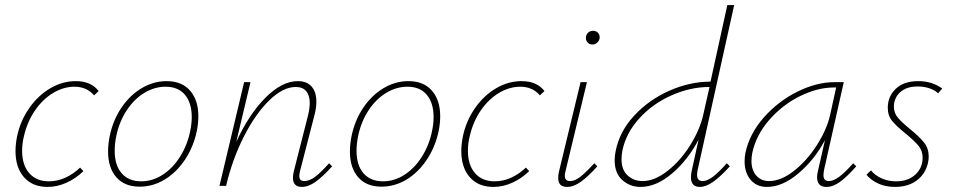

<svg xmlns="http://www.w3.org/2000/svg" viewBox="-20 -731 3750 755"><path d="M273 -390Q230 -390 189 -365.5Q148 -341 117.5 -296.5Q87 -252 74 -195Q67 -167 67 -138Q67 -82 95 -50Q123 -18 172 -18Q206 -18 237.5 -32.5Q269 -47 295 -72L308 -58Q278 -29 241.5 -12.5Q205 4 167 4Q108 4 74.5 -34Q41 -72 41 -137Q41 -164 47 -194Q60 -256 95 -306Q130 -356 178 -384Q226 -412 278 -412Q338 -412 368 -373L350 -356Q321 -390 273 -390Z M405 -135Q405 -163 411 -194Q424 -258 457.5 -307.5Q491 -357 537.5 -384.5Q584 -412 635 -412Q695 -412 727.5 -374.5Q760 -337 760 -274Q760 -246 754 -216Q741 -154 708 -104Q675 -54 628.5 -25.5Q582 3 529 3Q470 3 437.5 -34Q405 -71 405 -135ZM728 -216Q734 -245 734 -271Q734 -326 707.5 -358Q681 -390 631 -390Q588 -390 548 -366Q508 -342 478.5 -297.5Q449 -253 437 -195Q431 -165 431 -138Q431 -81 458.5 -49.5Q486 -18 535 -18Q580 -18 620 -44Q660 -70 688.5 -115.5Q717 -161 728 -216Z M1286 -77Q1250 -37 1221.5 -16.5Q1193 4 1167 4Q1132 4 1132 -32Q1132 -43 1135 -56L1192 -280Q1198 -306 1198 -326Q1198 -356 1184 -372.5Q1170 -389 1143 -389Q1093 -389 1039 -336.5Q985 -284 939.5 -195Q894 -106 869 0H843L940 -408H965L909 -173Q959 -282 1024 -347Q1089 -412 1151 -412Q1186 -412 1205 -391Q1224 -370 1224 -331Q1224 -307 1217 -280L1160 -59Q1157 -47 1157 -39Q1157 -19 1176 -19Q1197 -19 1219.5 -36Q1242 -53 1274 -89Z M1356 -135Q1356 -163 1362 -194Q1375 -258 1408.5 -307.5Q1442 -357 1488.5 -384.5Q1535 -412 1586 -412Q1646 -412 1678.5 -374.5Q1711 -337 1711 -274Q1711 -246 1705 -216Q1692 -154 1659 -104Q1626 -54 1579.5 -25.5Q1533 3 1480 3Q1421 3 1388.5 -34Q1356 -71 1356 -135ZM1679 -216Q1685 -245 1685 -271Q1685 -326 1658.5 -358Q1632 -390 1582 -390Q1539 -390 1499 -366Q1459 -342 1429.5 -297.5Q1400 -253 1388 -195Q1382 -165 1382 -138Q1382 -81 1409.5 -49.5Q1437 -18 1486 -18Q1531 -18 1571 -44Q1611 -70 1639.5 -115.5Q1668 -161 1679 -216Z M2026 -390Q1983 -390 1942 -365.5Q1901 -341 1870.5 -296.5Q1840 -252 1827 -195Q1820 -167 1820 -138Q1820 -82 1848 -50Q1876 -18 1925 -18Q1959 -18 1990.5 -32.5Q2022 -47 2048 -72L2061 -58Q2031 -29 1994.5 -12.5Q1958 4 1920 4Q1861 4 1827.5 -34Q1794 -72 1794 -137Q1794 -164 1800 -194Q1813 -256 1848 -306Q1883 -356 1931 -384Q1979 -412 2031 -412Q2091 -412 2121 -373L2103 -356Q2074 -390 2026 -390Z M2284 -582Q2284 -594 2292 -602Q2300 -610 2312 -610Q2324 -610 2331.5 -602Q2339 -594 2338 -581Q2336 -570 2328 -563Q2320 -556 2310 -556Q2298 -556 2291 -563.5Q2284 -571 2284 -582ZM2175 -31Q2175 -43 2178 -56L2263 -408H2288L2204 -59Q2201 -49 2201 -40Q2201 -19 2222 -19Q2241 -19 2263 -36.5Q2285 -54 2317 -89L2329 -77Q2293 -37 2264.5 -16.5Q2236 4 2210 4Q2175 4 2175 -31Z M2838 -89 2850 -77Q2814 -37 2785 -16.5Q2756 4 2732 4Q2697 4 2697 -34Q2697 -46 2700 -59L2727 -182Q2686 -103 2623.5 -49.5Q2561 4 2499 4Q2457 4 2427 -23Q2397 -50 2397 -101Q2397 -120 2401 -137Q2416 -214 2474 -276.5Q2532 -339 2612.5 -374.5Q2693 -410 2774 -410L2840 -711H2867L2723 -61Q2721 -49 2721 -44Q2721 -19 2743 -19Q2761 -19 2784 -36.5Q2807 -54 2838 -89ZM2745 -278 2770 -389H2769Q2695 -389 2620.5 -356Q2546 -323 2493.5 -265Q2441 -207 2427 -137Q2424 -119 2424 -105Q2424 -63 2448 -41Q2472 -19 2507 -19Q2554 -19 2605 -59Q2656 -99 2694 -160Q2732 -221 2745 -278Z M3347 -77Q3312 -37 3284 -16.5Q3256 4 3230 4Q3193 4 3193 -34Q3193 -45 3196 -57L3224 -180Q3183 -103 3120 -49.5Q3057 4 2996 4Q2955 4 2931.5 -24Q2908 -52 2908 -96Q2908 -113 2911 -129Q2927 -205 2983.5 -269Q3040 -333 3115.5 -370.5Q3191 -408 3262 -408H3298L3220 -61Q3218 -47 3218 -43Q3218 -19 3239 -19Q3258 -19 3281 -36.5Q3304 -54 3335 -89ZM3244 -278 3268 -387H3259Q3195 -387 3126 -353Q3057 -319 3005 -259.5Q2953 -200 2938 -129Q2935 -113 2935 -98Q2935 -62 2954 -40.5Q2973 -19 3004 -19Q3051 -19 3102 -59Q3153 -99 3192 -160Q3231 -221 3244 -278Z M3387 -44 3405 -61Q3420 -42 3446 -30Q3472 -18 3503 -18Q3551 -18 3579.5 -44.5Q3608 -71 3608 -111Q3608 -138 3592 -157.5Q3576 -177 3542 -205Q3506 -234 3488.5 -255Q3471 -276 3471 -307Q3471 -352 3502.5 -382Q3534 -412 3591 -412Q3645 -412 3685 -383L3669 -364Q3657 -376 3635.5 -383.5Q3614 -391 3588 -391Q3551 -391 3527.5 -374.5Q3504 -358 3497 -330Q3495 -324 3495 -312Q3495 -287 3510.5 -268.5Q3526 -250 3559 -223Q3596 -193 3614 -170Q3632 -147 3632 -115Q3632 -104 3629 -90Q3619 -47 3585 -21.5Q3551 4 3499 4Q3462 4 3433 -9.5Q3404 -23 3387 -44Z"/></svg>

Font: Ysabeau Infant Extralight
Style: Italic
Weight: 200
Italic angle: -12°
Designer: Christian Thalmann (Catharsis Fonts)
Version: Version 0.003